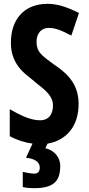

<svg xmlns="http://www.w3.org/2000/svg" viewBox="-20 -744 463 1004"><path d="M295 123C295 85 271 44 217 31L229 7C324 -9 391 -81 391 -200C391 -294 345 -353 259 -409C198 -454 171 -472 171 -526C171 -568 195 -598 234 -598C269 -598 297 -587 353 -558L393 -676C324 -711 274 -724 229 -724C103 -724 36 -639 37 -519C37 -393 129 -348 167 -312C218 -272 257 -242 257 -193C257 -151 239 -115 189 -115C139 -115 85 -142 31 -173V-32C69 -11 112 2 150 7L116 81C169 86 188 108 188 132C188 155 176 164 159 164C145 164 118 159 99 155V234C119 239 137 240 160 240C265 240 295 199 295 123Z"/></svg>

Font: Noto Sans Malayalam ExtraCondensed
Style: Bold
Weight: 700
Width: 2
Designer: Jelle Bosma - Monotype Design Team
Foundry: Monotype Imaging Inc.
Version: Version 2.104